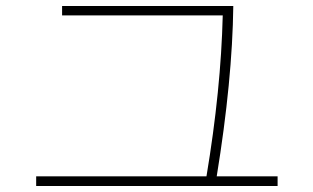

<svg xmlns="http://www.w3.org/2000/svg" viewBox="-20 -696 1040 637"><path d="M901 -111V-79H100V-111H665Q713 -398 719 -645H186V-676H754Q751 -430 699 -111Z"/></svg>

Font: IBM Plex Sans JP ExtraLight
Style: Regular
Weight: 200
Designer: Mike Abbink; Paul van der Laan; Pieter van Rosmalen; Wujin Sim; Yejin Wi; Jinhee Kim; Boomi Park; Yona Kim; Kichan Ma
Foundry: Sandoll Inc.
Version: Version 1.001